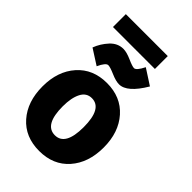

<svg xmlns="http://www.w3.org/2000/svg" viewBox="-275 -1026 1149 1149"><g transform="rotate(45 299.5 -451.0)"><path d="M550 -266Q550 -137 480 -57.5Q410 22 291 22Q172 22 102 -57.5Q32 -137 32 -266Q32 -394 102.5 -473.5Q173 -553 291 -553Q409 -553 479.5 -473.5Q550 -394 550 -266ZM379 -267Q379 -425 291 -425Q246 -425 224 -382Q202 -339 202 -267Q202 -111 291 -111Q379 -111 379 -267ZM347 -598Q320 -598 278.5 -616Q237 -634 221 -634Q201 -634 176 -580L79 -642Q97 -690 132.5 -728.5Q168 -767 216 -767Q244 -767 285.5 -748.5Q327 -730 342 -730Q361 -730 388 -784L487 -720Q415 -598 347 -598ZM79 -815V-924H434V-815Z"/></g></svg>

Font: Repo
Style: ExtraBold
Weight: 800
Designer: Stefan Peev
Foundry: Context Ltd
Version: Version 001.000